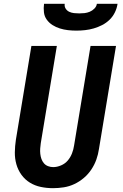

<svg xmlns="http://www.w3.org/2000/svg" viewBox="-20 -975 640 1003"><path d="M257 8Q224 8 193 1.5Q162 -5 136 -21Q110 -37 92 -62Q74 -87 65.5 -117Q57 -147 57.5 -179.5Q58 -212 63 -245L144 -735H277L193 -227Q191 -213 190 -199Q189 -185 190.5 -171Q192 -157 196.5 -144.5Q201 -132 209.5 -122Q218 -112 231 -107Q244 -102 258 -102Q278 -102 299 -111Q320 -120 334 -136.5Q348 -153 356 -173.5Q364 -194 367 -215L453 -735H586L497 -197Q493 -169 483.5 -142Q474 -115 457.5 -90Q441 -65 418 -45.5Q395 -26 368.5 -13.5Q342 -1 313.5 3.5Q285 8 257 8ZM379 -815Q357 -815 335 -817.5Q313 -820 292.5 -826.5Q272 -833 254.5 -844Q237 -855 224.5 -872Q212 -889 209.5 -911Q207 -933 210 -955H318Q316 -941 323 -930Q330 -919 341.5 -913.5Q353 -908 366.5 -906.5Q380 -905 394 -905Q408 -905 421.5 -906.5Q435 -908 448.5 -913.5Q462 -919 473 -930Q484 -941 486 -955H594Q591 -933 580.5 -911Q570 -889 552.5 -872Q535 -855 513.5 -844Q492 -833 469.5 -826.5Q447 -820 424 -817.5Q401 -815 379 -815Z"/></svg>

Font: Iosevka XBd Ex Obl
Style: Regular
Weight: 800
Width: 7
Italic angle: -9°
Monospace: yes
Designer: Belleve Invis
Foundry: Belleve Invis
Version: Version 32.5.0; ttfautohint (v1.8.4)